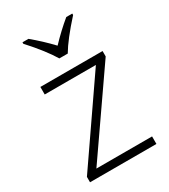

<svg xmlns="http://www.w3.org/2000/svg" viewBox="-188 -857 837 949"><g transform="rotate(-30 230.5 -383.0)"><path d="M380.9 -766.1H346.7C310.1 -735.8 273.9 -702.1 238.8 -665C204.1 -701.7 168 -735.4 130.9 -766.1H96.7V-757.8C150.9 -698.2 189.9 -647.5 214.8 -606H262.7C286.1 -646 325.7 -696.8 380.9 -757.8ZM418.9 -43H101.1L418 -500V-530.8H63V-487.8H355L40 -30.8V0H418.9Z"/></g></svg>

Font: Open Sans 300
Style: Regular
Weight: 300
Foundry: Ascender Corporation
Version: Version 1.100;PS 001.100;hotconv 1.0.88;makeotf.lib2.5.64775